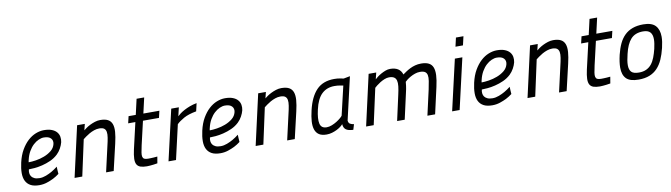

<svg xmlns="http://www.w3.org/2000/svg" viewBox="-36 -1277 6518 1866"><g transform="rotate(-10 3223.0 -344.5)"><path d="M255 -57Q286 -57 318.5 -69.5Q351 -82 377 -97Q408 -115 437 -138Q438 -120 438.5 -102.5Q439 -85 441 -66Q414 -45 381 -28Q353 -14 317 -2Q281 10 241 10Q188 10 155.5 -7.5Q123 -25 107 -57Q91 -89 91 -134.5Q91 -180 104 -237Q120 -307 149.5 -358Q179 -409 215.5 -442.5Q252 -476 293.5 -492.5Q335 -509 375 -509Q421 -509 452 -497Q483 -485 500.5 -464.5Q518 -444 522.5 -418Q527 -392 521 -364Q514 -336 497.5 -306Q481 -276 457 -253Q424 -222 382.5 -203.5Q341 -185 299.5 -175Q258 -165 222.5 -162Q187 -159 166 -159Q161 -140 163 -121.5Q165 -103 175 -89Q185 -75 204.5 -66Q224 -57 255 -57ZM176 -227Q206 -227 248.5 -233.5Q291 -240 331.5 -255.5Q372 -271 403.5 -296.5Q435 -322 444 -360Q452 -394 431 -416.5Q410 -439 362 -439Q338 -439 310.5 -427Q283 -415 257.5 -391.5Q232 -368 211.5 -332.5Q191 -297 180 -249Q178 -244 177.5 -238Q177 -232 176 -227Z M589 0 702 -500H778L763 -439Q771 -446 788.5 -458.5Q806 -471 829 -482.5Q852 -494 878.5 -502.5Q905 -511 931 -511Q979 -511 1007 -496Q1035 -481 1046.5 -450Q1058 -419 1054.5 -372Q1051 -325 1036 -261L975 0H900L957 -250Q968 -295 973.5 -329.5Q979 -364 975 -386.5Q971 -409 955.5 -420.5Q940 -432 908 -432Q882 -432 856.5 -423Q831 -414 809 -401.5Q787 -389 769.5 -376Q752 -363 742 -355L665 0Z M1340 -432 1286 -199Q1277 -158 1272.5 -131Q1268 -104 1272 -88.5Q1276 -73 1288.5 -66.5Q1301 -60 1326 -60Q1337 -60 1352.5 -60.5Q1368 -61 1382 -62Q1399 -63 1417 -65L1406 0Q1386 3 1367 6Q1350 8 1332.5 9.5Q1315 11 1302 11Q1263 11 1238.5 2.5Q1214 -6 1202.5 -26.5Q1191 -47 1192 -82.5Q1193 -118 1205 -172L1265 -432H1194L1210 -500H1281L1316 -653H1391L1356 -500H1514L1498 -432Z M1631 -500H1706L1686 -415Q1696 -425 1714 -438.5Q1732 -452 1757 -465.5Q1782 -479 1813.5 -491Q1845 -503 1883 -510L1865 -432Q1787 -418 1740.5 -392Q1694 -366 1668 -340L1590 0H1516Z M2042 -57Q2073 -57 2105.5 -69.5Q2138 -82 2164 -97Q2195 -115 2224 -138Q2225 -120 2225.5 -102.5Q2226 -85 2228 -66Q2201 -45 2168 -28Q2140 -14 2104 -2Q2068 10 2028 10Q1975 10 1942.5 -7.5Q1910 -25 1894 -57Q1878 -89 1878 -134.5Q1878 -180 1891 -237Q1907 -307 1936.5 -358Q1966 -409 2002.5 -442.5Q2039 -476 2080.5 -492.5Q2122 -509 2162 -509Q2208 -509 2239 -497Q2270 -485 2287.5 -464.5Q2305 -444 2309.5 -418Q2314 -392 2308 -364Q2301 -336 2284.5 -306Q2268 -276 2244 -253Q2211 -222 2169.5 -203.5Q2128 -185 2086.5 -175Q2045 -165 2009.5 -162Q1974 -159 1953 -159Q1948 -140 1950 -121.5Q1952 -103 1962 -89Q1972 -75 1991.5 -66Q2011 -57 2042 -57ZM1963 -227Q1993 -227 2035.5 -233.5Q2078 -240 2118.5 -255.5Q2159 -271 2190.5 -296.5Q2222 -322 2231 -360Q2239 -394 2218 -416.5Q2197 -439 2149 -439Q2125 -439 2097.5 -427Q2070 -415 2044.5 -391.5Q2019 -368 1998.5 -332.5Q1978 -297 1967 -249Q1965 -244 1964.5 -238Q1964 -232 1963 -227Z M2376 0 2489 -500H2565L2550 -439Q2558 -446 2575.5 -458.5Q2593 -471 2616 -482.5Q2639 -494 2665.5 -502.5Q2692 -511 2718 -511Q2766 -511 2794 -496Q2822 -481 2833.5 -450Q2845 -419 2841.5 -372Q2838 -325 2823 -261L2762 0H2687L2744 -250Q2755 -295 2760.5 -329.5Q2766 -364 2762 -386.5Q2758 -409 2742.5 -420.5Q2727 -432 2695 -432Q2669 -432 2643.5 -423Q2618 -414 2596 -401.5Q2574 -389 2556.5 -376Q2539 -363 2529 -355L2452 0Z M3299 -88Q3301 -64 3316 -55Q3331 -46 3354 -43L3338 10Q3287 8 3265 -9.5Q3243 -27 3241 -63Q3232 -52 3215.5 -39.5Q3199 -27 3177 -16Q3155 -5 3129 2.5Q3103 10 3076 10Q3028 10 3001 -8Q2974 -26 2962.5 -59.5Q2951 -93 2954 -140Q2957 -187 2971 -246Q3001 -376 3065 -442.5Q3129 -509 3240 -509Q3274 -509 3297 -504Q3320 -499 3333 -497L3396 -509ZM3088 -59Q3113 -59 3139.5 -69.5Q3166 -80 3188.5 -94Q3211 -108 3228 -122.5Q3245 -137 3250 -145L3317 -431Q3304 -433 3282 -437Q3260 -441 3230 -441Q3155 -441 3105.5 -394Q3056 -347 3033 -244Q3012 -153 3023.5 -106Q3035 -59 3088 -59Z M3466 0 3579 -500H3654L3638 -435Q3646 -443 3662.5 -456Q3679 -469 3700.5 -481Q3722 -493 3745.5 -502Q3769 -511 3792 -511Q3888 -511 3911 -435Q3926 -446 3945.5 -459Q3965 -472 3988 -483.5Q4011 -495 4038.5 -502.5Q4066 -510 4098 -510Q4144 -510 4172.5 -495.5Q4201 -481 4213 -451Q4225 -421 4223 -374Q4221 -327 4206 -261L4147 0H4071L4127 -248Q4137 -295 4142.5 -330Q4148 -365 4143.5 -387.5Q4139 -410 4122.5 -421Q4106 -432 4072 -432Q4048 -432 4023.5 -423.5Q3999 -415 3978.5 -403.5Q3958 -392 3942.5 -380Q3927 -368 3921 -361Q3920 -348 3917 -322Q3914 -296 3903 -250L3847 0H3772L3827 -248Q3838 -296 3842 -330.5Q3846 -365 3840 -387.5Q3834 -410 3816.5 -421Q3799 -432 3768 -432Q3746 -432 3722.5 -422.5Q3699 -413 3678 -400Q3657 -387 3641 -374Q3625 -361 3619 -355L3541 0Z M4430 -500H4504L4389 0H4315ZM4476 -700H4550L4530 -613H4456Z M4725 -57Q4756 -57 4788.5 -69.5Q4821 -82 4847 -97Q4878 -115 4907 -138Q4908 -120 4908.5 -102.5Q4909 -85 4911 -66Q4884 -45 4851 -28Q4823 -14 4787 -2Q4751 10 4711 10Q4658 10 4625.5 -7.5Q4593 -25 4577 -57Q4561 -89 4561 -134.5Q4561 -180 4574 -237Q4590 -307 4619.5 -358Q4649 -409 4685.5 -442.5Q4722 -476 4763.5 -492.5Q4805 -509 4845 -509Q4891 -509 4922 -497Q4953 -485 4970.5 -464.5Q4988 -444 4992.5 -418Q4997 -392 4991 -364Q4984 -336 4967.5 -306Q4951 -276 4927 -253Q4894 -222 4852.5 -203.5Q4811 -185 4769.5 -175Q4728 -165 4692.5 -162Q4657 -159 4636 -159Q4631 -140 4633 -121.5Q4635 -103 4645 -89Q4655 -75 4674.5 -66Q4694 -57 4725 -57ZM4646 -227Q4676 -227 4718.5 -233.5Q4761 -240 4801.5 -255.5Q4842 -271 4873.5 -296.5Q4905 -322 4914 -360Q4922 -394 4901 -416.5Q4880 -439 4832 -439Q4808 -439 4780.5 -427Q4753 -415 4727.5 -391.5Q4702 -368 4681.5 -332.5Q4661 -297 4650 -249Q4648 -244 4647.5 -238Q4647 -232 4646 -227Z M5059 0 5172 -500H5248L5233 -439Q5241 -446 5258.5 -458.5Q5276 -471 5299 -482.5Q5322 -494 5348.5 -502.5Q5375 -511 5401 -511Q5449 -511 5477 -496Q5505 -481 5516.5 -450Q5528 -419 5524.5 -372Q5521 -325 5506 -261L5445 0H5370L5427 -250Q5438 -295 5443.5 -329.5Q5449 -364 5445 -386.5Q5441 -409 5425.5 -420.5Q5410 -432 5378 -432Q5352 -432 5326.5 -423Q5301 -414 5279 -401.5Q5257 -389 5239.5 -376Q5222 -363 5212 -355L5135 0Z M5810 -432 5756 -199Q5747 -158 5742.5 -131Q5738 -104 5742 -88.5Q5746 -73 5758.5 -66.5Q5771 -60 5796 -60Q5807 -60 5822.5 -60.5Q5838 -61 5852 -62Q5869 -63 5887 -65L5876 0Q5856 3 5837 6Q5820 8 5802.5 9.5Q5785 11 5772 11Q5733 11 5708.5 2.5Q5684 -6 5672.5 -26.5Q5661 -47 5662 -82.5Q5663 -118 5675 -172L5735 -432H5664L5680 -500H5751L5786 -653H5861L5826 -500H5984L5968 -432Z M6290 -510Q6373 -510 6409.5 -471Q6446 -432 6446 -361Q6446 -337 6442 -310Q6438 -283 6431 -253Q6416 -191 6394.5 -142.5Q6373 -94 6340.5 -59.5Q6308 -25 6262.5 -7Q6217 11 6155 11Q6069 11 6033 -26Q5997 -63 5997 -134Q5997 -186 6014 -259Q6029 -320 6051 -366.5Q6073 -413 6106 -445Q6139 -477 6184.5 -493.5Q6230 -510 6290 -510ZM6170 -56Q6212 -56 6242.5 -70.5Q6273 -85 6294 -111Q6315 -137 6329.5 -174.5Q6344 -212 6355 -257Q6361 -284 6364.5 -307Q6368 -330 6368 -350Q6368 -396 6346.5 -419.5Q6325 -443 6276 -443Q6198 -443 6155.5 -396Q6113 -349 6091 -254Q6083 -222 6078.5 -194.5Q6074 -167 6074 -145Q6074 -100 6095 -78Q6116 -56 6170 -56Z"/></g></svg>

Font: Panefresco 400wt
Style: Italic
Weight: 400
Foundry: Campivisivi & Chank Co
Version: Version 1.001